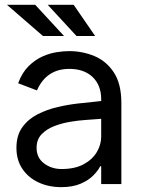

<svg xmlns="http://www.w3.org/2000/svg" viewBox="-20 -765 598 798"><path d="M400.6 0V-73.9H396.3Q387.8 -56.1 367.9 -35.9Q348 -15.6 315 -1.4Q282 12.8 234.4 12.8Q182.5 12.8 140.3 -6.7Q98 -26.3 73.2 -62.9Q48.3 -99.4 48.3 -150.6Q48.3 -202.4 72.8 -236.3Q97.3 -270.2 136.5 -290.1Q175.8 -310 220.3 -320.3Q264.9 -330.6 306.1 -335Q347.3 -339.5 375 -342.3L400.6 -345.2V-352.3Q400.6 -410.9 364.9 -444.8Q329.2 -478.7 268.5 -478.7Q172.9 -478.7 133.5 -389.2L55.4 -419Q71.7 -463.1 98.5 -489.7Q125.4 -516.3 155.9 -530Q186.4 -543.7 215.7 -548.1Q245 -552.6 267 -552.6Q322.4 -552.6 372.2 -532Q421.9 -511.4 453.1 -464.1Q484.4 -416.9 484.4 -336.6V0ZM400.6 -271.3 383.5 -269.9Q366.8 -268.5 336.6 -266.5Q306.5 -264.6 271.3 -258.7Q236.2 -252.8 204.4 -240.4Q172.6 -228 152.3 -206.3Q132.1 -184.7 132.1 -150.6Q132.1 -109 163.2 -85.8Q194.2 -62.5 235.8 -62.5Q290.5 -62.5 327.1 -82Q363.6 -101.6 382.1 -132.5Q400.6 -163.4 400.6 -197.4ZM246.1 -615.4H158.4L8.9 -745H126.4ZM375.4 -615.4H297.9L178.3 -745H286.2Z"/></svg>

Font: Inter UI
Style: Regular
Weight: 400
Designer: Rasmus Andersson
Foundry: rsms
Version: Version 2.2